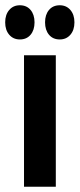

<svg xmlns="http://www.w3.org/2000/svg" viewBox="-23 -710 303 730"><path d="M68.3 0V-500H189.2V0ZM204.2 -560Q178.3 -560 163.3 -577.9Q148.3 -595.8 148.3 -625Q148.3 -654.2 163.3 -672.1Q178.3 -690 204.2 -690Q229.2 -690 244.6 -672.1Q260 -654.2 260 -625Q260 -595.8 244.6 -577.9Q229.2 -560 204.2 -560ZM52.5 -560Q27.5 -560 12.1 -577.9Q-3.3 -595.8 -3.3 -625Q-3.3 -654.2 12.1 -672.1Q27.5 -690 52.5 -690Q78.3 -690 93.3 -672.1Q108.3 -654.2 108.3 -625Q108.3 -595.8 93.3 -577.9Q78.3 -560 52.5 -560Z"/></svg>

Font: Funnel Sans Light SemiBold
Style: Regular
Weight: 600
Version: Version 1.000